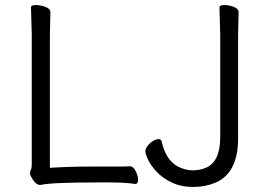

<svg xmlns="http://www.w3.org/2000/svg" viewBox="-20 -725 1023 762"><path d="M139 9Q122 9 106 -19Q99 -30 99 -37Q99 -44 102.5 -51Q106 -58 106 -70V-589L103 -695Q103 -705 122 -705Q141 -705 160.5 -697.5Q180 -690 180 -677L178 -588V-59Q256 -64 345 -64H458Q482 -64 495 -65H496Q509 -65 518.5 -46Q528 -27 528 -11Q528 5 517 5H516Q477 -1 413 -1H372Q180 -1 142 9ZM835 0Q795 17 746.5 17Q698 17 661 -1Q624 -19 601 -44Q578 -69 567.5 -91.5Q557 -114 557 -124.5Q557 -135 566 -146.5Q575 -158 587.5 -165.5Q600 -173 610 -173Q620 -173 622 -162Q638 -90 686 -64Q716 -49 745 -49Q774 -49 799 -60Q854 -85 854 -180V-589L851 -695Q851 -705 870 -705Q889 -705 908 -697.5Q927 -690 927 -677L925 -588V-177Q925 -38 835 0Z"/></svg>

Font: LXGW Bright TC
Style: Regular
Weight: 400
Designer: Christian Thalmann (Catharsis Fonts)
Foundry: LXGW / Christian Thalmann (Catharsis Fonts) / Fontworks Inc.
Version: Version 5.501